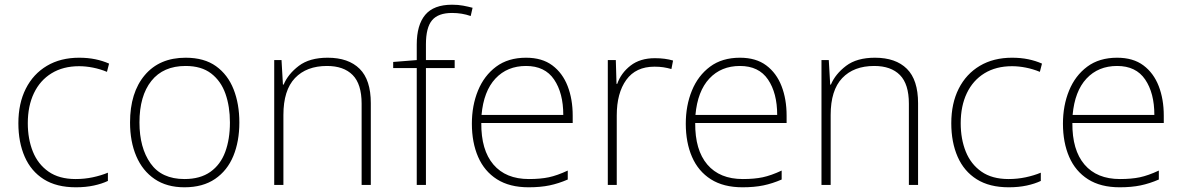

<svg xmlns="http://www.w3.org/2000/svg" viewBox="-20 -785 5019 815"><path d="M302 10Q220 10 166 -24Q112 -58 85 -119.5Q58 -181 58 -262Q58 -346 89.5 -408.5Q121 -471 179 -505.5Q237 -540 316 -540Q353 -540 384.5 -533.5Q416 -527 443 -515L434 -480Q405 -492 374.5 -498Q344 -504 316 -504Q248 -504 199 -474Q150 -444 124 -389.5Q98 -335 98 -262Q98 -195 119.5 -141.5Q141 -88 186 -56.5Q231 -25 301 -25Q339 -25 374 -32.5Q409 -40 438 -52V-17Q413 -5 378.5 2.5Q344 10 302 10Z M996 -265Q996 -185 970.5 -123Q945 -61 893 -25.5Q841 10 763 10Q688 10 636.5 -25Q585 -60 558.5 -122Q532 -184 532 -265Q532 -392 594.5 -466Q657 -540 768 -540Q847 -540 897 -504Q947 -468 971.5 -406Q996 -344 996 -265ZM572 -265Q572 -158 619 -91.5Q666 -25 763 -25Q830 -25 873 -55.5Q916 -86 936 -140Q956 -194 956 -265Q956 -333 937 -387Q918 -441 876.5 -473Q835 -505 768 -505Q673 -505 622.5 -441.5Q572 -378 572 -265Z M1371 -540Q1459 -540 1506.5 -493Q1554 -446 1554 -347V0H1515V-345Q1515 -428 1477 -466.5Q1439 -505 1368 -505Q1281 -505 1232 -453.5Q1183 -402 1183 -297V0H1144V-530H1175L1181 -426H1184Q1203 -471 1248.5 -505.5Q1294 -540 1371 -540Z M1910 -496H1788V0H1749V-496H1649V-522L1749 -530V-596Q1749 -679 1785 -722Q1821 -765 1899 -765Q1925 -765 1946 -761Q1967 -757 1986 -752L1978 -717Q1941 -730 1899 -730Q1840 -730 1814 -699Q1788 -668 1788 -597V-530H1910Z M2213 -540Q2281 -540 2324.5 -507.5Q2368 -475 2389.5 -419.5Q2411 -364 2411 -294V-263H2023Q2022 -148 2074.5 -86.5Q2127 -25 2225 -25Q2274 -25 2309.5 -32.5Q2345 -40 2390 -61V-23Q2351 -6 2312.5 2Q2274 10 2224 10Q2143 10 2089.5 -24Q2036 -58 2009.5 -119Q1983 -180 1983 -260Q1983 -337 2009 -400.5Q2035 -464 2086 -502Q2137 -540 2213 -540ZM2213 -505Q2133 -505 2083 -451.5Q2033 -398 2024 -297H2371Q2371 -390 2332 -447.5Q2293 -505 2213 -505Z M2760 -538Q2782 -538 2801 -535.5Q2820 -533 2837 -528L2830 -492Q2812 -497 2795.5 -499.5Q2779 -502 2758 -502Q2679 -502 2638.5 -446Q2598 -390 2598 -295V0H2560V-530H2594L2597 -429H2600Q2616 -475 2656.5 -506.5Q2697 -538 2760 -538Z M3121 -540Q3189 -540 3232.5 -507.5Q3276 -475 3297.5 -419.5Q3319 -364 3319 -294V-263H2931Q2930 -148 2982.5 -86.5Q3035 -25 3133 -25Q3182 -25 3217.5 -32.5Q3253 -40 3298 -61V-23Q3259 -6 3220.5 2Q3182 10 3132 10Q3051 10 2997.5 -24Q2944 -58 2917.5 -119Q2891 -180 2891 -260Q2891 -337 2917 -400.5Q2943 -464 2994 -502Q3045 -540 3121 -540ZM3121 -505Q3041 -505 2991 -451.5Q2941 -398 2932 -297H3279Q3279 -390 3240 -447.5Q3201 -505 3121 -505Z M3694 -540Q3782 -540 3829.5 -493Q3877 -446 3877 -347V0H3838V-345Q3838 -428 3800 -466.5Q3762 -505 3691 -505Q3604 -505 3555 -453.5Q3506 -402 3506 -297V0H3467V-530H3498L3504 -426H3507Q3526 -471 3571.5 -505.5Q3617 -540 3694 -540Z M4262 10Q4180 10 4126 -24Q4072 -58 4045 -119.5Q4018 -181 4018 -262Q4018 -346 4049.5 -408.5Q4081 -471 4139 -505.5Q4197 -540 4276 -540Q4313 -540 4344.5 -533.5Q4376 -527 4403 -515L4394 -480Q4365 -492 4334.5 -498Q4304 -504 4276 -504Q4208 -504 4159 -474Q4110 -444 4084 -389.5Q4058 -335 4058 -262Q4058 -195 4079.5 -141.5Q4101 -88 4146 -56.5Q4191 -25 4261 -25Q4299 -25 4334 -32.5Q4369 -40 4398 -52V-17Q4373 -5 4338.5 2.5Q4304 10 4262 10Z M4722 -540Q4790 -540 4833.5 -507.5Q4877 -475 4898.5 -419.5Q4920 -364 4920 -294V-263H4532Q4531 -148 4583.5 -86.5Q4636 -25 4734 -25Q4783 -25 4818.5 -32.5Q4854 -40 4899 -61V-23Q4860 -6 4821.5 2Q4783 10 4733 10Q4652 10 4598.5 -24Q4545 -58 4518.5 -119Q4492 -180 4492 -260Q4492 -337 4518 -400.5Q4544 -464 4595 -502Q4646 -540 4722 -540ZM4722 -505Q4642 -505 4592 -451.5Q4542 -398 4533 -297H4880Q4880 -390 4841 -447.5Q4802 -505 4722 -505Z"/></svg>

Font: Noto Sans Kannada ExtraLight
Style: Regular
Weight: 200
Designer: Jelle Bosma - Monotype Design Team
Foundry: Monotype Imaging Inc.
Version: Version 2.005; ttfautohint (v1.8.4.7-5d5b)